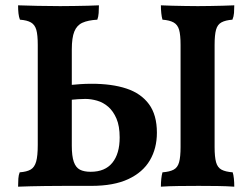

<svg xmlns="http://www.w3.org/2000/svg" viewBox="-20 -699 948 722"><path d="M48 3Q48 -14 49 -27.5Q50 -41 54 -51Q81 -53 95.5 -61.5Q110 -70 116 -91.5Q122 -113 122 -154V-530Q122 -568 116.5 -587Q111 -606 96.5 -614.5Q82 -623 55 -625Q51 -635 49.5 -648.5Q48 -662 48 -679Q77 -678 121 -677Q165 -676 206 -676Q232 -676 259.5 -676.5Q287 -677 311.5 -677.5Q336 -678 352 -679Q352 -664 351 -650Q350 -636 346 -625Q311 -623 290 -613.5Q269 -604 259.5 -580.5Q250 -557 250 -513V-151Q250 -112 257.5 -90.5Q265 -69 280.5 -61Q296 -53 321 -53Q375 -53 402.5 -87Q430 -121 430 -182Q430 -225 418 -253Q406 -281 387 -297.5Q368 -314 345 -320.5Q322 -327 301 -327Q291 -327 273.5 -326Q256 -325 239 -323V-379Q260 -381 280.5 -382.5Q301 -384 325 -384Q401 -384 455.5 -366Q510 -348 540 -307.5Q570 -267 570 -200Q570 -141 543.5 -96Q517 -51 462.5 -25.5Q408 0 323 0Q264 0 222 0Q180 0 149.5 0.5Q119 1 95 1.5Q71 2 48 3ZM659 -530Q659 -568 653.5 -587Q648 -606 633 -614.5Q618 -623 591 -625Q588 -635 586.5 -649.5Q585 -664 585 -679Q603 -678 627 -677.5Q651 -677 676.5 -676.5Q702 -676 724 -676Q747 -676 771 -676.5Q795 -677 818 -677.5Q841 -678 861 -679Q861 -664 860 -650.5Q859 -637 854 -625Q828 -623 813 -615Q798 -607 792.5 -587.5Q787 -568 787 -530V-146Q787 -109 792.5 -89Q798 -69 813 -61Q828 -53 855 -51Q858 -42 859.5 -27.5Q861 -13 861 3Q833 1 798.5 0.5Q764 0 727 0Q691 0 652 0.5Q613 1 585 3Q585 -12 586.5 -26.5Q588 -41 591 -51Q618 -53 633 -61Q648 -69 653.5 -89Q659 -109 659 -146Z"/></svg>

Font: Vollkorn SemiBold
Style: Regular
Weight: 600
Designer: Friedrich Althausen
Foundry: Friedrich Althausen
Version: Version 5.000